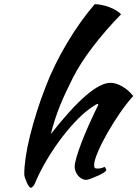

<svg xmlns="http://www.w3.org/2000/svg" viewBox="-20 -850 657 918"><path d="M96 -17Q96 -52 103 -99.5Q110 -147 123.5 -201Q137 -255 155.5 -314Q174 -373 197 -432Q217 -485 243.5 -539Q270 -593 301 -645Q332 -697 365.5 -744Q399 -791 433 -830Q449 -830 467.5 -826Q486 -822 503.5 -815.5Q521 -809 535.5 -800Q550 -791 559 -782Q484 -705 424 -626.5Q364 -548 329 -479Q310 -441 294.5 -408Q279 -375 266 -342.5Q253 -310 242.5 -277.5Q232 -245 223 -209Q415 -454 508 -454Q534 -454 564 -437Q594 -420 617 -391Q586 -357 553 -309Q520 -261 492.5 -212.5Q465 -164 447.5 -122.5Q430 -81 430 -61Q430 -51 433 -47.5Q436 -44 446 -44Q461 -44 470 -48Q479 -52 481 -52Q486 -44 487 -41Q488 -38 488 -36Q488 -32 476 -24.5Q464 -17 447.5 -9.5Q431 -2 415 4Q399 10 391 10Q381 10 371 4.5Q361 -1 353.5 -10Q346 -19 341.5 -30Q337 -41 337 -53Q337 -68 345.5 -97.5Q354 -127 369 -166.5Q384 -206 405 -253Q426 -300 450 -349Q450 -353 446 -353Q443 -353 430.5 -345Q418 -337 407 -329Q371 -302 334.5 -262.5Q298 -223 263.5 -176Q229 -129 198.5 -76.5Q168 -24 146 29Q143 36 137 42Q131 48 127 48Q124 48 118.5 41Q113 34 108.5 23.5Q104 13 100 2Q96 -9 96 -17Z"/></svg>

Font: Sweet Mavka Script
Style: Regular
Weight: 500
Designer: Pablo Impallari/Anastassiya Vishnevskaya
Foundry: Pablo Impallari/ Anastassiya Vishnevskaya
Version: Version 2.0/www.impallari.com/   behance.net/sweetcherry